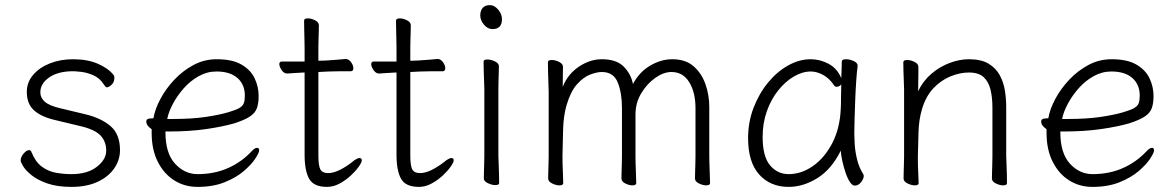

<svg xmlns="http://www.w3.org/2000/svg" viewBox="-20 -716 4598 752"><path d="M195 -246Q140 -259 112.5 -284.5Q85 -310 85 -356Q85 -394 110 -423Q135 -452 176 -468Q217 -484 266 -484Q323 -484 364 -466Q405 -448 425 -422Q428 -419 428 -412Q428 -394 417 -384Q406 -374 399 -374Q395 -374 392.5 -377.5Q390 -381 386 -386Q370 -411 345 -421.5Q320 -432 298 -434.5Q276 -437 266 -437Q208 -437 173 -413Q138 -389 138 -354Q138 -333 155.5 -317.5Q173 -302 216 -292L312 -269Q376 -254 413 -222Q450 -190 450 -128Q450 -89 427 -56Q404 -23 361.5 -3.5Q319 16 260 16Q204 16 165.5 2.5Q127 -11 104 -29.5Q81 -48 71 -64.5Q61 -81 61 -87Q61 -101 72.5 -114.5Q84 -128 94 -128Q100 -128 103 -121Q118 -83 143 -64Q168 -45 198.5 -39.5Q229 -34 260 -34Q322 -34 359 -62.5Q396 -91 396 -126Q396 -162 373.5 -185.5Q351 -209 295 -222Z M628 -201V-198Q628 -116 665.5 -75Q703 -34 754 -34Q819 -34 872.5 -57.5Q926 -81 966 -124Q978 -137 987 -137Q995 -137 995 -127Q995 -118 980 -95Q965 -72 935.5 -46.5Q906 -21 860.5 -2.5Q815 16 754 16Q703 16 662.5 -9.5Q622 -35 598 -82.5Q574 -130 574 -195V-210Q553 -224 553 -240Q553 -252 570 -252Q572 -252 576.5 -252.5Q581 -253 581 -253Q587 -289 608.5 -329Q630 -369 663 -404Q696 -439 738 -461.5Q780 -484 829 -484Q890 -484 926 -463Q962 -442 977.5 -409Q993 -376 993 -340Q993 -311 986 -292Q979 -273 958.5 -259.5Q938 -246 898 -233Q853 -220 788 -210.5Q723 -201 640 -201ZM656 -250Q732 -250 785.5 -258Q839 -266 873 -276Q904 -285 917.5 -293Q931 -301 935 -312Q939 -323 939 -341Q939 -385 910 -410.5Q881 -436 828 -436Q791 -436 758 -417.5Q725 -399 699.5 -370Q674 -341 657 -309Q640 -277 635 -250Z M1369 -89Q1381 -97 1388 -97Q1397 -97 1397 -88Q1397 -80 1385 -63Q1373 -46 1353.5 -28Q1334 -10 1310 3Q1286 16 1261 16Q1209 16 1191 -15.5Q1173 -47 1173 -110V-432H1169Q1147 -431 1126 -429.5Q1105 -428 1105 -428Q1092 -428 1083 -441.5Q1074 -455 1074 -465Q1074 -475 1084 -475H1173V-528Q1173 -538 1172.5 -559Q1172 -580 1171.5 -602Q1171 -624 1171 -635Q1171 -644 1186 -644Q1199 -644 1214 -636.5Q1229 -629 1229 -617Q1229 -609 1228.5 -592.5Q1228 -576 1227.5 -558Q1227 -540 1227 -528V-478L1257 -479Q1275 -480 1299 -482Q1323 -484 1333 -485H1334Q1346 -485 1355 -472.5Q1364 -460 1364 -449Q1364 -437 1354 -437Q1344 -437 1316 -437Q1288 -437 1268 -436L1227 -434V-108Q1227 -66 1235 -52Q1243 -38 1265 -38Q1286 -38 1312 -51Q1338 -64 1364 -85Z M1729 -89Q1741 -97 1748 -97Q1757 -97 1757 -88Q1757 -80 1745 -63Q1733 -46 1713.5 -28Q1694 -10 1670 3Q1646 16 1621 16Q1569 16 1551 -15.5Q1533 -47 1533 -110V-432H1529Q1507 -431 1486 -429.5Q1465 -428 1465 -428Q1452 -428 1443 -441.5Q1434 -455 1434 -465Q1434 -475 1444 -475H1533V-528Q1533 -538 1532.5 -559Q1532 -580 1531.5 -602Q1531 -624 1531 -635Q1531 -644 1546 -644Q1559 -644 1574 -636.5Q1589 -629 1589 -617Q1589 -609 1588.5 -592.5Q1588 -576 1587.5 -558Q1587 -540 1587 -528V-478L1617 -479Q1635 -480 1659 -482Q1683 -484 1693 -485H1694Q1706 -485 1715 -472.5Q1724 -460 1724 -449Q1724 -437 1714 -437Q1704 -437 1676 -437Q1648 -437 1628 -436L1587 -434V-108Q1587 -66 1595 -52Q1603 -38 1625 -38Q1646 -38 1672 -51Q1698 -64 1724 -85Z M1909 -602Q1890 -602 1875.5 -619.5Q1861 -637 1861 -655Q1861 -674 1870.5 -685Q1880 -696 1899 -696Q1916 -696 1931 -678.5Q1946 -661 1946 -641Q1946 -602 1909 -602ZM1877 -368Q1877 -378 1876 -399Q1875 -420 1874.5 -442Q1874 -464 1874 -475Q1874 -483 1889 -483Q1903 -483 1918.5 -475.5Q1934 -468 1934 -457Q1934 -449 1933.5 -432.5Q1933 -416 1932.5 -398Q1932 -380 1932 -368V-105Q1932 -99 1933 -78Q1934 -57 1934.5 -34Q1935 -11 1935 1Q1935 9 1920 9Q1907 9 1891 1.5Q1875 -6 1875 -17Q1875 -25 1875.5 -43.5Q1876 -62 1876.5 -80Q1877 -98 1877 -105Z M2704 -293Q2704 -354 2679.5 -394Q2655 -434 2610 -434Q2579 -434 2546.5 -411Q2514 -388 2491.5 -350.5Q2469 -313 2469 -268V-105Q2469 -77 2470.5 -46.5Q2472 -16 2472 1Q2472 10 2457 10Q2444 10 2429 2.5Q2414 -5 2414 -17Q2414 -25 2414.5 -41.5Q2415 -58 2415.5 -76Q2416 -94 2416 -105V-293Q2416 -352 2399.5 -393Q2383 -434 2337 -434Q2318 -434 2291.5 -424Q2265 -414 2240 -386Q2215 -358 2199 -304Q2187 -263 2185.5 -209.5Q2184 -156 2183 -105Q2183 -74 2184.5 -45Q2186 -16 2186 1Q2186 10 2171 10Q2158 10 2142.5 2.5Q2127 -5 2127 -17Q2127 -25 2127.5 -43.5Q2128 -62 2128.5 -80Q2129 -98 2129 -105V-356Q2129 -366 2128 -389Q2127 -412 2126.5 -436.5Q2126 -461 2126 -472Q2126 -481 2141 -481Q2155 -481 2170 -473.5Q2185 -466 2185 -454Q2185 -442 2184.5 -420.5Q2184 -399 2184 -376Q2204 -426 2247.5 -455Q2291 -484 2337 -484Q2395 -484 2423.5 -454.5Q2452 -425 2459 -387Q2484 -434 2526.5 -459Q2569 -484 2613 -484Q2665 -484 2696.5 -456.5Q2728 -429 2743 -386.5Q2758 -344 2758 -297V-105Q2758 -99 2758.5 -78Q2759 -57 2760 -34Q2761 -11 2761 1Q2761 10 2746 10Q2733 10 2717.5 2.5Q2702 -5 2702 -17Q2702 -25 2702.5 -41.5Q2703 -58 2703.5 -76Q2704 -94 2704 -105Z M3339 -457Q3336 -435 3333.5 -398.5Q3331 -362 3329.5 -321.5Q3328 -281 3327 -246Q3326 -211 3326 -193Q3326 -180 3327.5 -152.5Q3329 -125 3336.5 -93Q3344 -61 3361 -34Q3363 -30 3363 -27Q3363 -16 3352.5 -2.5Q3342 11 3328 11Q3318 11 3308.5 -3.5Q3299 -18 3291.5 -40.5Q3284 -63 3279 -86Q3274 -109 3273 -126Q3237 -53 3181.5 -18.5Q3126 16 3069 16Q2997 16 2953.5 -32.5Q2910 -81 2910 -175Q2910 -238 2931.5 -294Q2953 -350 2988.5 -393Q3024 -436 3067.5 -460Q3111 -484 3155 -484Q3192 -484 3225.5 -466Q3259 -448 3275 -410Q3276 -433 3276.5 -450.5Q3277 -468 3277 -475Q3277 -484 3294 -484Q3308 -484 3323.5 -477Q3339 -470 3339 -459ZM3275 -386Q3273 -382 3267.5 -379Q3262 -376 3257 -376Q3251 -376 3248 -380Q3229 -409 3204 -422.5Q3179 -436 3156 -436Q3123 -436 3089.5 -416.5Q3056 -397 3028 -362Q3000 -327 2983.5 -280.5Q2967 -234 2967 -180Q2967 -103 2996 -68.5Q3025 -34 3069 -34Q3119 -34 3164.5 -66Q3210 -98 3240 -156Q3270 -214 3273 -291Q3274 -306 3274 -333.5Q3274 -361 3275 -386Z M3867 -294Q3867 -334 3859.5 -365Q3852 -396 3832.5 -414Q3813 -432 3775 -432Q3740 -432 3703 -417Q3666 -402 3636 -370.5Q3606 -339 3591 -288Q3579 -248 3577.5 -198.5Q3576 -149 3575 -105V-91Q3575 -63 3576.5 -38.5Q3578 -14 3578 1Q3578 10 3563 10Q3550 10 3534.5 2.5Q3519 -5 3519 -17Q3519 -25 3519.5 -43.5Q3520 -62 3520.5 -80Q3521 -98 3521 -105V-365Q3521 -375 3520 -396Q3519 -417 3518.5 -439Q3518 -461 3518 -472Q3518 -481 3533 -481Q3547 -481 3562 -473.5Q3577 -466 3577 -454Q3577 -446 3577 -428.5Q3577 -411 3576.5 -392Q3576 -373 3576 -359Q3596 -400 3628.5 -427.5Q3661 -455 3699.5 -469.5Q3738 -484 3775 -484Q3823 -484 3852 -466.5Q3881 -449 3896 -421Q3911 -393 3916 -360.5Q3921 -328 3921 -298V-105Q3921 -99 3922 -78Q3923 -57 3923.5 -34Q3924 -11 3924 1Q3924 10 3909 10Q3896 10 3880.5 2.5Q3865 -5 3865 -17Q3865 -25 3865.5 -41.5Q3866 -58 3866.5 -76Q3867 -94 3867 -105Z M4133 -201V-198Q4133 -116 4170.5 -75Q4208 -34 4259 -34Q4324 -34 4377.5 -57.5Q4431 -81 4471 -124Q4483 -137 4492 -137Q4500 -137 4500 -127Q4500 -118 4485 -95Q4470 -72 4440.5 -46.5Q4411 -21 4365.5 -2.5Q4320 16 4259 16Q4208 16 4167.5 -9.5Q4127 -35 4103 -82.5Q4079 -130 4079 -195V-210Q4058 -224 4058 -240Q4058 -252 4075 -252Q4077 -252 4081.5 -252.5Q4086 -253 4086 -253Q4092 -289 4113.5 -329Q4135 -369 4168 -404Q4201 -439 4243 -461.5Q4285 -484 4334 -484Q4395 -484 4431 -463Q4467 -442 4482.5 -409Q4498 -376 4498 -340Q4498 -311 4491 -292Q4484 -273 4463.5 -259.5Q4443 -246 4403 -233Q4358 -220 4293 -210.5Q4228 -201 4145 -201ZM4161 -250Q4237 -250 4290.5 -258Q4344 -266 4378 -276Q4409 -285 4422.5 -293Q4436 -301 4440 -312Q4444 -323 4444 -341Q4444 -385 4415 -410.5Q4386 -436 4333 -436Q4296 -436 4263 -417.5Q4230 -399 4204.5 -370Q4179 -341 4162 -309Q4145 -277 4140 -250Z"/></svg>

Font: Moon Stars Kai T Light
Style: Regular
Weight: 300
Designer: GuiWonder
Version: Version 1.101